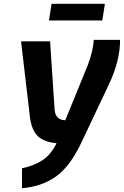

<svg xmlns="http://www.w3.org/2000/svg" viewBox="-20 -755 653 1012"><path d="M96 132Q162 118 206 88Q250 58 278 0Q208 -7 176.5 -40Q145 -73 137 -144L91 -537H244L268 -175Q273 -123 324 -121L442 -410Q472 -489 474 -545H613Q613 -434 553 -308L411 -8Q352 119 277.5 173.5Q203 228 96 237ZM252 -735H533L519 -647H238Z"/></svg>

Font: Exo
Style: Bold Italic
Weight: 700
Italic angle: -9°
Designer: Natanael Gama
Foundry: Natanael Gama
Version: Version 1.500; ttfautohint (v1.6)